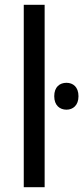

<svg xmlns="http://www.w3.org/2000/svg" viewBox="-20 -780 347 800"><path d="M166 0V-760H79V0ZM257 -435C229 -435 206 -418 206 -379C206 -341 229 -323 257 -323C284 -323 307 -341 307 -379C307 -418 284 -435 257 -435Z"/></svg>

Font: Noto Sans Thai
Style: Regular
Weight: 400
Designer: Monotype Design Team
Foundry: Monotype Imaging Inc.
Version: Version 1.901